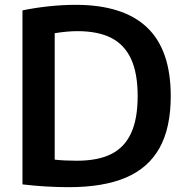

<svg xmlns="http://www.w3.org/2000/svg" viewBox="-20 -768 772 795"><path d="M73 -4.5V-725Q123 -735.5 181 -741.8Q239 -748 293 -748Q489.5 -748 588.2 -655Q687 -562 687 -370Q687 -238.5 640.5 -155.2Q594 -72 500.8 -32.5Q407.5 7 265.5 7Q170 7 73 -4.5ZM550 -370.5Q550 -465 522.5 -524.2Q495 -583.5 440.2 -611.2Q385.5 -639 301 -639Q258.5 -639 206.5 -630.5V-107Q245 -102.5 298.5 -102.5Q384.5 -102.5 439.8 -129.8Q495 -157 522.5 -216Q550 -275 550 -370.5Z"/></svg>

Font: Encode Sans SemiBold
Style: Regular
Weight: 600
Designer: Multiple Designers
Foundry: Impallari Type
Version: Version 2.000